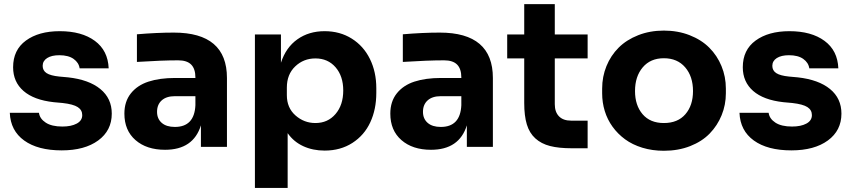

<svg xmlns="http://www.w3.org/2000/svg" viewBox="-20 -716 4153 936"><path d="M280.8 17.1Q164.6 17.1 97.9 -31Q31.2 -79.1 27.8 -166H169.9Q173.8 -137.2 202.9 -118.2Q231.9 -99.1 284.2 -99.1Q327.1 -99.1 354 -113.5Q380.9 -127.9 380.9 -154.8Q380.9 -179.7 359.1 -193.8Q337.4 -208 285.2 -213.9L242.2 -217.8Q145 -228.5 94.5 -272.7Q43.9 -316.9 43.9 -388.2Q43.9 -472.7 106.4 -518.3Q168.9 -564 271 -564Q378.4 -564 442.4 -516.8Q506.3 -469.7 509.8 -382.8H368.2Q364.3 -410.6 338.9 -428.7Q313.5 -446.8 269 -446.8Q231.4 -446.8 209.7 -432.9Q188 -418.9 188 -395Q188 -372.1 207 -359.6Q226.1 -347.2 269 -342.8L312 -338.9Q413.6 -327.6 469.2 -282Q524.9 -236.3 524.9 -162.1Q524.9 -79.6 458.7 -31.2Q392.6 17.1 280.8 17.1Z M784.7 14.2Q694.8 14.2 640.6 -33Q586.4 -80.1 586.4 -162.1Q586.4 -221.2 617.9 -260.7Q649.4 -300.3 703.9 -318.1Q758.3 -335.9 833.5 -335.9H932.6V-337.9Q932.6 -380.4 912.1 -401.1Q891.6 -421.9 848.6 -421.9Q769.5 -421.9 647.5 -414.1V-548.8Q745.1 -557.1 827.6 -557.1Q1086.4 -557.1 1086.4 -335.9V0H959.5V-105Q922.4 14.2 784.7 14.2ZM832.5 -97.2Q927.7 -97.2 932.6 -203.1V-247.1H832.5Q791 -247.1 768.3 -226.6Q745.6 -206.1 745.6 -170.9Q745.6 -137.2 768.3 -117.2Q791 -97.2 832.5 -97.2Z M1382.3 200.2H1222.7V-547.9H1349.6V-410.2Q1374 -484.9 1429.9 -524.4Q1485.8 -564 1562.5 -564Q1637.2 -564 1694.8 -527.8Q1752.4 -491.7 1783.4 -428.5Q1814.5 -365.2 1814.5 -286.1V-263.2Q1814.5 -183.1 1785.2 -119.9Q1755.9 -56.6 1698 -19.3Q1640.1 18.1 1562.5 18.1Q1504.9 18.1 1458.3 -3.4Q1411.6 -24.9 1382.3 -66.9ZM1517.6 -116.2Q1578.1 -116.2 1615.7 -160.2Q1653.3 -204.1 1653.3 -274.9Q1653.3 -344.7 1616 -387.9Q1578.6 -431.2 1517.6 -431.2Q1460 -431.2 1419.2 -392.3Q1378.4 -353.5 1378.4 -289.1V-252Q1378.4 -190.4 1420.4 -153.3Q1462.4 -116.2 1517.6 -116.2Z M2081.1 14.2Q1991.2 14.2 1937 -33Q1882.8 -80.1 1882.8 -162.1Q1882.8 -221.2 1914.3 -260.7Q1945.8 -300.3 2000.2 -318.1Q2054.7 -335.9 2129.9 -335.9H2229V-337.9Q2229 -380.4 2208.5 -401.1Q2188 -421.9 2145 -421.9Q2065.9 -421.9 1943.8 -414.1V-548.8Q2041.5 -557.1 2124 -557.1Q2382.8 -557.1 2382.8 -335.9V0H2255.9V-105Q2218.8 14.2 2081.1 14.2ZM2128.9 -97.2Q2224.1 -97.2 2229 -203.1V-247.1H2128.9Q2087.4 -247.1 2064.7 -226.6Q2042 -206.1 2042 -170.9Q2042 -137.2 2064.7 -117.2Q2087.4 -97.2 2128.9 -97.2Z M2844.7 6.8H2767.6Q2704.1 6.8 2661.4 -4.2Q2618.7 -15.1 2589.8 -41.3Q2561 -67.4 2548.3 -109.4Q2535.6 -151.4 2535.6 -213.9V-431.2H2452.6V-547.9H2535.6V-695.8H2684.6V-547.9H2844.7V-431.2H2684.6V-208Q2684.6 -169.9 2705.1 -148.9Q2725.6 -127.9 2763.7 -127.9H2844.7Z M3216.3 19Q3160.2 19 3111.6 4.2Q3063 -10.7 3027.3 -36.9Q2991.7 -63 2966.3 -98.1Q2940.9 -133.3 2928.2 -174.8Q2915.5 -216.3 2915.5 -261.2V-284.2Q2915.5 -342.3 2936.5 -393.8Q2957.5 -445.3 2995.8 -483.6Q3034.2 -522 3091.3 -544.4Q3148.4 -566.9 3216.3 -566.9Q3284.7 -566.9 3342 -544.4Q3399.4 -522 3437.7 -483.6Q3476.1 -445.3 3497.3 -393.8Q3518.6 -342.3 3518.6 -284.2V-261.2Q3518.6 -205.1 3498 -154.5Q3477.5 -104 3439.9 -65.2Q3402.3 -26.4 3344.5 -3.7Q3286.6 19 3216.3 19ZM3216.3 -116.2Q3284.2 -116.2 3321.3 -159.2Q3358.4 -202.1 3358.4 -272Q3358.4 -343.3 3320.3 -387.7Q3282.2 -432.1 3216.3 -432.1Q3150.9 -432.1 3113.3 -387.7Q3075.7 -343.3 3075.7 -272Q3075.7 -202.6 3112.5 -159.4Q3149.4 -116.2 3216.3 -116.2Z M3837.9 17.1Q3721.7 17.1 3655 -31Q3588.4 -79.1 3585 -166H3727.1Q3731 -137.2 3760 -118.2Q3789.1 -99.1 3841.3 -99.1Q3884.3 -99.1 3911.1 -113.5Q3938 -127.9 3938 -154.8Q3938 -179.7 3916.3 -193.8Q3894.5 -208 3842.3 -213.9L3799.3 -217.8Q3702.1 -228.5 3651.6 -272.7Q3601.1 -316.9 3601.1 -388.2Q3601.1 -472.7 3663.6 -518.3Q3726.1 -564 3828.1 -564Q3935.5 -564 3999.5 -516.8Q4063.5 -469.7 4066.9 -382.8H3925.3Q3921.4 -410.6 3896 -428.7Q3870.6 -446.8 3826.2 -446.8Q3788.6 -446.8 3766.8 -432.9Q3745.1 -418.9 3745.1 -395Q3745.1 -372.1 3764.2 -359.6Q3783.2 -347.2 3826.2 -342.8L3869.1 -338.9Q3970.7 -327.6 4026.4 -282Q4082 -236.3 4082 -162.1Q4082 -79.6 4015.9 -31.2Q3949.7 17.1 3837.9 17.1Z"/></svg>

Font: Sora
Style: Bold
Weight: 700
Designer: Jonathan Barnbrook, Julián Moncada
Foundry: Barnbrook Fonts
Version: Version 2.000